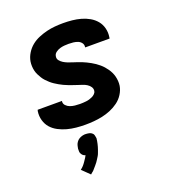

<svg xmlns="http://www.w3.org/2000/svg" viewBox="-142 -632 885 998"><g transform="rotate(-20 300.0 -133.5)"><path d="M252 8Q226 8 200.5 5.5Q175 3 151 -3.5Q127 -10 105 -21.5Q83 -33 67.5 -50.5Q52 -68 45 -92.5Q38 -117 42 -143L44 -150H179L178 -149Q176 -135 185.5 -125Q195 -115 207.5 -110.5Q220 -106 234 -104.5Q248 -103 262 -103Q270 -103 278.5 -103.5Q287 -104 296 -105Q305 -106 313.5 -108.5Q322 -111 330.5 -115Q339 -119 346 -126Q353 -133 354 -141Q356 -154 348.5 -164.5Q341 -175 330.5 -181.5Q320 -188 307.5 -192Q295 -196 283 -200Q271 -204 259.5 -208Q248 -212 236 -216.5Q224 -221 212.5 -226.5Q201 -232 190.5 -238Q180 -244 169.5 -251Q159 -258 150 -266Q141 -274 132.5 -283Q124 -292 117.5 -302.5Q111 -313 105.5 -324Q100 -335 97 -347.5Q94 -360 93.5 -373Q93 -386 95 -399Q99 -422 112 -443Q125 -464 143.5 -479Q162 -494 185 -503.5Q208 -513 230.5 -518.5Q253 -524 276 -526Q299 -528 321 -528Q347 -528 371.5 -525.5Q396 -523 419.5 -516.5Q443 -510 464 -498Q485 -486 500 -468Q515 -450 521 -426Q527 -402 523 -377L522 -370H387V-372Q389 -385 381.5 -395Q374 -405 362.5 -409.5Q351 -414 338 -415.5Q325 -417 312 -417Q300 -417 288 -416Q276 -415 264 -411.5Q252 -408 241 -400Q230 -392 228 -380Q225 -366 233 -356Q241 -346 251.5 -339.5Q262 -333 273.5 -328.5Q285 -324 297.5 -320Q310 -316 322 -312Q334 -308 345.5 -303.5Q357 -299 368 -293.5Q379 -288 390 -282Q401 -276 411 -269Q421 -262 430.5 -254Q440 -246 448 -237Q456 -228 463 -218Q470 -208 475.5 -196.5Q481 -185 484 -173Q487 -161 488 -147.5Q489 -134 487 -121Q483 -98 469.5 -76.5Q456 -55 435.5 -40Q415 -25 392 -15.5Q369 -6 345.5 -1Q322 4 298.5 6Q275 8 252 8ZM190 261 148 220Q153 216 157 212.5Q161 209 164.5 205Q168 201 171.5 196.5Q175 192 178 187.5Q181 183 185 177Q189 171 191 168L192 166L197 157Q193 156 190 154.5Q187 153 184.5 151Q182 149 180 146.5Q178 144 176 140.5Q174 137 173 134Q172 131 172 127.5Q172 124 172 119Q172 114 172 112L173 107Q174 102 175 97Q176 92 178 87.5Q180 83 183 78.5Q186 74 190 70Q194 66 198.5 63.5Q203 61 207.5 59Q212 57 218.5 55.5Q225 54 228 54H235Q239 54 243 54.5Q247 55 250 55.5Q253 56 257 57Q261 58 264 60Q267 62 270 64.5Q273 67 275 70Q277 73 277.5 76.5Q278 80 279 83.5Q280 87 280.5 92Q281 97 280 99L279 107Q278 115 276 122.5Q274 130 272 138Q270 146 267 153.5Q264 161 261.5 168.5Q259 176 254.5 183.5Q250 191 245.5 198Q241 205 236.5 211.5Q232 218 226 224.5Q220 231 213 239.5Q206 248 203 250L199 253Z"/></g></svg>

Font: Iosevka Aile Heavy
Style: Italic
Weight: 900
Italic angle: -9°
Designer: Belleve Invis
Foundry: Belleve Invis
Version: Version 31.1.0; ttfautohint (v1.8.4)